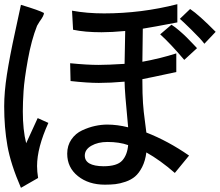

<svg xmlns="http://www.w3.org/2000/svg" viewBox="-25 -742 1050 917"><path d="M951 -533Q935 -555 889 -600Q843 -645 834 -652L883 -699Q925 -671 1005 -590ZM916 -512 855 -456Q787 -536 740 -578L794 -624Q810 -614 831 -596Q852 -578 866.5 -563.5Q881 -549 898.5 -530.5Q916 -512 916 -512ZM296 -8Q296 -47 316 -76Q336 -105 367.5 -119.5Q399 -134 429 -140.5Q459 -147 487 -147Q535 -147 587 -134Q570 -309 570 -352Q502 -346 447 -346Q392 -346 312 -355L310 -440Q390 -432 446 -432Q488 -432 570 -437L573 -594Q509 -588 460 -588Q380 -588 324 -600L319 -691Q390 -678 472 -678Q650 -678 822 -722V-635Q702 -612 657 -605L655 -447Q742 -463 817 -487V-398Q683 -369 655 -364V-358Q655 -291 658 -249Q661 -207 666.5 -168.5Q672 -130 674 -109Q777 -69 878 1L810 84Q740 23 674 -14Q669 26 654 55.5Q639 85 620 101Q601 117 574.5 126Q548 135 526 137.5Q504 140 476 140Q398 140 347 99Q296 58 296 -8ZM488 -64Q443 -64 411.5 -46Q380 -28 380 1Q380 51 469 52Q534 52 558.5 25Q583 -2 587 -49Q545 -64 488 -64ZM75 155Q26 42 10.5 -45.5Q-5 -133 -5 -234Q-5 -302 8 -386Q21 -470 47 -589Q73 -708 75 -719Q164 -692 185 -680Q185 -667 164 -639L152 -619Q125 -551 108 -456.5Q91 -362 87.5 -306.5Q84 -251 84 -210Q84 -121 100 -58L155 -178L206 -155Q152 -36 152 51Q152 77 157 108Z"/></svg>

Font: cwTeXHei
Style: Medium
Weight: 500
Version: Version 1.17